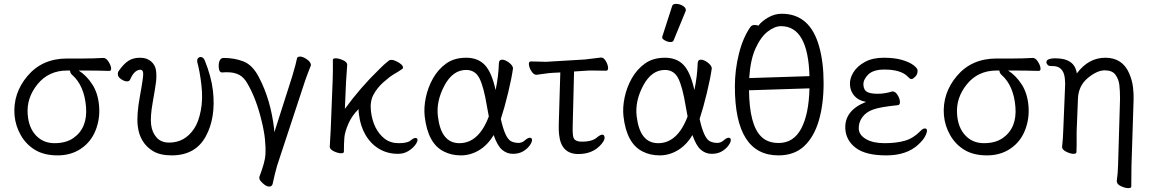

<svg xmlns="http://www.w3.org/2000/svg" viewBox="-20 -784 5952 991"><path d="M544 -418Q477 -420 417 -420H386Q426 -395 456 -349Q486 -303 491.5 -237Q497 -171 473.5 -111.5Q450 -52 398.5 -17Q347 18 277.5 18Q208 18 161.5 -10Q115 -38 87.5 -86Q60 -134 55 -189Q46 -302 122 -392Q198 -482 326 -482H408Q462 -482 513 -485H514Q528 -485 540 -466Q552 -447 553.5 -432.5Q555 -418 544 -418ZM341 -420H327Q231 -420 173.5 -349Q116 -278 123 -193Q128 -125 165.5 -85Q203 -45 261.5 -45Q320 -45 358 -71Q433 -123 424 -232.5Q415 -342 353 -397Q342 -407 342 -417Z M998 -464V-468Q997 -478 1002.5 -484Q1008 -490 1015 -490Q1029 -490 1037 -472Q1071 -387 1079 -316Q1095 -176 1041.5 -79Q988 18 866 18Q807 18 770 -4Q701 -46 691 -134Q684 -189 702.5 -289.5Q721 -390 719 -407Q717 -424 705 -424Q673 -424 651 -372Q647 -364 635 -364Q623 -364 606.5 -374.5Q590 -385 588.5 -397.5Q587 -410 593 -418Q618 -454 642.5 -470Q667 -486 702.5 -486Q738 -486 760 -467Q782 -448 785.5 -418.5Q789 -389 785 -358.5Q781 -328 768 -254.5Q755 -181 760 -140.5Q765 -100 788.5 -74Q812 -48 853 -48Q934 -48 982 -120Q1005 -154 1016.5 -214Q1028 -274 1019.5 -346Q1011 -418 998 -464Z M1126 -410Q1112 -410 1109.5 -432Q1107 -454 1113 -469.5Q1119 -485 1134 -485Q1191 -485 1237.5 -466.5Q1284 -448 1316 -386Q1377 -271 1395 -118L1396 -101L1488 -389Q1509 -460 1513 -483Q1515 -492 1529 -492Q1543 -492 1563 -478.5Q1583 -465 1585 -450Q1585 -446 1581 -437Q1577 -428 1568.5 -405Q1560 -382 1555 -368L1410 72Q1405 88 1398.5 115.5Q1392 143 1387 166Q1383 179 1369 179Q1355 179 1337.5 163Q1320 147 1319 138.5Q1318 130 1319 128Q1348 52 1350 14.5Q1352 -23 1347.5 -66Q1343 -109 1330 -161Q1303 -274 1257 -353Q1239 -385 1214 -398Q1189 -411 1154 -411H1141Q1135 -411 1127 -410Z M1682 -27 1687 -115 1697 -369Q1699 -422 1698 -475Q1698 -483 1713 -483Q1728 -483 1749 -474Q1770 -465 1772 -452V-449Q1769 -414 1766 -360L1760 -222Q1841 -333 1935 -424Q1964 -454 1988 -472Q1993 -475 2002 -475Q2011 -475 2025 -468Q2059 -452 2060 -436Q2061 -431 2056 -428Q2036 -414 2014 -401.5Q1992 -389 1959 -359.5Q1926 -330 1907.5 -295Q1889 -260 1894.5 -211.5Q1900 -163 1918 -127Q1936 -91 1965.5 -68Q1995 -45 2038.5 -45Q2082 -45 2098.5 -58.5Q2115 -72 2124.5 -72Q2134 -72 2135 -62.5Q2136 -53 2123 -35.5Q2110 -18 2087 -4Q2064 10 2034 10Q1980 10 1937 -15.5Q1894 -41 1867 -87Q1840 -133 1833 -192L1831 -207Q1831 -214 1831 -221Q1796 -187 1778 -145Q1760 -103 1757.5 -74.5Q1755 -46 1755 -1Q1755 7 1740 7Q1725 7 1704.5 -2.5Q1684 -12 1682 -25Z M2565 -170Q2586 -74 2616 -56Q2630 -48 2651.5 -46.5Q2673 -45 2688.5 -59Q2704 -73 2714.5 -73Q2725 -73 2726 -62.5Q2727 -52 2715 -34.5Q2703 -17 2681 -3.5Q2659 10 2627.5 10Q2596 10 2571.5 -11Q2547 -32 2528 -87Q2497 -35 2452.5 -8.5Q2408 18 2359 18Q2310 18 2271 -2Q2188 -43 2172 -184Q2167 -229 2178 -281.5Q2189 -334 2215.5 -380.5Q2242 -427 2283.5 -456.5Q2325 -486 2386 -486Q2447 -486 2482.5 -448.5Q2518 -411 2538 -319Q2553 -390 2555 -458Q2556 -476 2571.5 -476Q2587 -476 2606.5 -461.5Q2626 -447 2628 -432Q2621 -381 2602.5 -304.5Q2584 -228 2565 -170ZM2351 -45Q2451 -45 2503 -183Q2498 -209 2493 -237Q2477 -335 2455 -379Q2433 -423 2386 -423Q2317 -423 2274 -342.5Q2231 -262 2240 -185Q2256 -45 2351 -45Z M3108 -419 3043 -420Q3033 -420 3023 -420Q3013 -420 3005 -419L2943 -415L2936 -136Q2935 -108 2937 -88.5Q2939 -69 2948 -62Q2957 -55 2975 -53H2986Q3038 -53 3063 -76Q3079 -89 3089 -89Q3099 -89 3100.5 -75Q3102 -61 3084 -40Q3041 11 2965 11Q2877 11 2866 -87Q2863 -110 2864 -142L2872 -410L2831 -408Q2813 -407 2786.5 -403Q2760 -399 2749 -398H2748Q2735 -398 2723.5 -415.5Q2712 -433 2710 -450Q2708 -467 2721 -467L2798 -465L2999 -477Q3020 -479 3044.5 -482.5Q3069 -486 3081 -487H3083Q3096 -487 3106.5 -469.5Q3117 -452 3118.5 -435.5Q3120 -419 3108 -419Z M3449 -752Q3452 -764 3469.5 -764Q3487 -764 3503.5 -754.5Q3520 -745 3520 -732Q3520 -729 3519 -727L3457 -576Q3454 -567 3440.5 -567Q3427 -567 3412.5 -575Q3398 -583 3398 -589.5Q3398 -596 3399 -597ZM3591 -170Q3612 -74 3642 -56Q3656 -48 3677.5 -46.5Q3699 -45 3714.5 -59Q3730 -73 3740.5 -73Q3751 -73 3752 -62.5Q3753 -52 3741 -34.5Q3729 -17 3707 -3.5Q3685 10 3653.5 10Q3622 10 3597.5 -11Q3573 -32 3554 -87Q3523 -35 3478.5 -8.5Q3434 18 3385 18Q3336 18 3297 -2Q3214 -43 3198 -184Q3193 -229 3204 -281.5Q3215 -334 3241.5 -380.5Q3268 -427 3309.5 -456.5Q3351 -486 3412 -486Q3473 -486 3508.5 -448.5Q3544 -411 3564 -319Q3579 -390 3581 -458Q3582 -476 3597.5 -476Q3613 -476 3632.5 -461.5Q3652 -447 3654 -432Q3647 -381 3628.5 -304.5Q3610 -228 3591 -170ZM3377 -45Q3477 -45 3529 -183Q3524 -209 3519 -237Q3503 -335 3481 -379Q3459 -423 3412 -423Q3343 -423 3300 -342.5Q3257 -262 3266 -185Q3282 -45 3377 -45Z M3846 -318Q3848 -140 3908 -80Q3941 -46 3999 -46Q4076 -46 4115.5 -120.5Q4155 -195 4158 -328ZM4158 -391Q4151 -649 4011 -649Q3979 -649 3943 -621.5Q3907 -594 3880 -535Q3853 -476 3847 -381ZM3998 18Q3773 18 3773 -337Q3773 -423 3794 -507Q3815 -591 3854 -646Q3861 -655 3875 -655Q3889 -655 3894 -651Q3911 -674 3944.5 -693.5Q3978 -713 4015 -713Q4161 -713 4208 -544Q4231 -463 4231 -354.5Q4231 -246 4206.5 -162Q4182 -78 4131 -30Q4080 18 3998 18Z M4585 -312H4588Q4601 -312 4612.5 -294Q4624 -276 4625 -259Q4626 -242 4613 -241Q4523 -232 4486 -218.5Q4449 -205 4430 -178Q4411 -151 4412.5 -119Q4414 -87 4450 -66Q4486 -45 4546 -45Q4606 -45 4650 -57.5Q4694 -70 4730 -107Q4743 -121 4753.5 -121Q4764 -121 4764.5 -110.5Q4765 -100 4755 -80.5Q4745 -61 4720 -38Q4660 18 4554.5 18Q4449 18 4398 -20Q4347 -58 4343 -119Q4338 -214 4450 -258Q4411 -265 4390 -289Q4369 -313 4367 -346Q4365 -379 4385 -411Q4405 -443 4444.5 -464.5Q4484 -486 4541 -486Q4598 -486 4636.5 -474.5Q4675 -463 4695 -447.5Q4715 -432 4716 -422Q4717 -401 4704.5 -388.5Q4692 -376 4685.5 -376Q4679 -376 4674 -380L4665 -389Q4629 -425 4545 -425Q4487 -425 4461 -399Q4435 -373 4436.5 -346Q4438 -319 4455.5 -309.5Q4473 -300 4510.5 -300Q4548 -300 4585 -312Z M5341 -418Q5274 -420 5214 -420H5183Q5223 -395 5253 -349Q5283 -303 5288.5 -237Q5294 -171 5270.5 -111.5Q5247 -52 5195.5 -17Q5144 18 5074.5 18Q5005 18 4958.5 -10Q4912 -38 4884.5 -86Q4857 -134 4852 -189Q4843 -302 4919 -392Q4995 -482 5123 -482H5205Q5259 -482 5310 -485H5311Q5325 -485 5337 -466Q5349 -447 5350.5 -432.5Q5352 -418 5341 -418ZM5138 -420H5124Q5028 -420 4970.5 -349Q4913 -278 4920 -193Q4925 -125 4962.5 -85Q5000 -45 5058.5 -45Q5117 -45 5155 -71Q5230 -123 5221 -232.5Q5212 -342 5150 -397Q5139 -407 5139 -417Z M5381 -461Q5379 -483 5428 -483Q5527 -483 5538 -405Q5598 -486 5685.5 -486Q5773 -486 5808 -406Q5824 -369 5828 -333.5Q5832 -298 5831 -270L5820 73L5819 179Q5819 187 5803.5 187Q5788 187 5767 177.5Q5746 168 5745 155L5744 152Q5750 111 5751 65L5761 -274Q5761 -316 5757.5 -345.5Q5754 -375 5737.5 -398Q5721 -421 5682 -421Q5643 -421 5595.5 -382Q5548 -343 5544 -279L5537 -104Q5537 -95 5537 -74Q5537 -53 5537 -31.5Q5537 -10 5536 1Q5536 10 5521 10Q5506 10 5485 0Q5464 -10 5462 -23V-26Q5467 -73 5468 -112L5477 -330Q5479 -354 5476 -380Q5469 -443 5414 -443H5404Q5394 -443 5388 -448.5Q5382 -454 5381 -461Z"/></svg>

Font: LXGW WenKai
Style: Regular
Weight: 400
Designer: LXGW / Fontworks Inc.
Foundry: LXGW / Fontworks Inc.
Version: Version 1.520; June 14, 2025